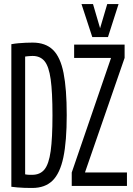

<svg xmlns="http://www.w3.org/2000/svg" viewBox="-20 -921 658 951"><path d="M139.9 10Q120.4 10 102.1 9.5Q83.8 9 67.2 7.4Q50.5 5.8 36.2 4.1V-702.1Q54.5 -705.4 71.9 -706.9Q89.2 -708.4 106.5 -709.2Q123.7 -710 141.6 -710Q205.3 -710 242.2 -674.2Q279.1 -638.4 294.8 -559.4Q310.5 -480.4 310.5 -351.2Q310.5 -221.2 293.9 -141.9Q277.3 -62.6 240.1 -26.3Q202.9 10 139.9 10ZM139.1 -55.1Q178.7 -55.1 200.4 -81.8Q222.1 -108.6 231 -172.8Q239.9 -237.1 239.9 -350Q239.9 -464.7 231 -528.4Q222.1 -592 200.7 -618Q179.3 -643.9 141.5 -643.9Q136.1 -643.9 129.6 -643.4Q123.2 -642.9 116.9 -642.4Q110.7 -641.9 104.5 -640.9V-57.5Q109.3 -56.5 113.7 -56Q118.2 -55.5 122.6 -55.3Q127 -55.1 131 -55.1Q135.1 -55.1 139.1 -55.1ZM335.3 0V-66.5L529.4 -632.2V-633.9H347.2V-700H597.2V-634.2L401.3 -68.1V-66.7H608.8V0ZM567.2 -900.7 514.8 -737.4H437.1L383.7 -900.7H440.7L475.8 -781.1L511.1 -900.7Z"/></svg>

Font: Georama ExtraCondensed Thin
Style: Regular
Weight: 100
Width: 2
Designer: Jean-Baptiste Levee
Foundry: Production Type
Version: Version 1.001